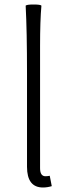

<svg xmlns="http://www.w3.org/2000/svg" viewBox="-20 -820 307 853"><path d="M171 13Q100 13 100 -79V-495Q100 -683 94 -795Q99 -800 129 -800Q160 -800 164 -795Q158 -728 158 -615V-434V-73Q158 -37 182 -37Q190 -37 201 -39L210 7Q190 13 171 13Z"/></svg>

Font: GenSekiGothic TW L
Style: Regular
Weight: 300
Version: Version 1.501;PS 1;hotconv 16.6.51;makeotf.lib2.5.65220